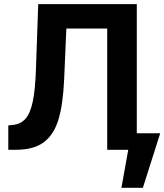

<svg xmlns="http://www.w3.org/2000/svg" viewBox="-20 -727 798 932"><path d="M20.3 -118.2 39.7 -120.3Q79.8 -123.6 103.4 -150.1Q127 -176.5 139 -234Q151.1 -291.4 154.5 -391.5L165.6 -707H644V0H500.4V-588.6H302.1L291.4 -341.9Q285.9 -217.7 263.1 -144.5Q240.2 -71.4 191.5 -35.7Q142.8 0 58.3 0H20.3ZM673.5 184.7H569.4L616.9 -80H757.7Z"/></svg>

Font: Pretendard JP Variable
Style: Regular
Weight: 400
Designer: Base glyphs from Inter by Rasmus Andersson; Hangul glyphs from Noto Sans CJK(Source Han Sans) by Jang Soo-young and Kang
Foundry: Kil Hyung-jin
Version: Version 1.307;Glyphs 3.2 (3192)